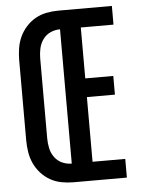

<svg xmlns="http://www.w3.org/2000/svg" viewBox="-53 -777 605 819"><g transform="rotate(-5 250.0 -367.5)"><path d="M228 0V-735H457V-655H317V-437H437V-357H317V-80H457V0ZM228 0Q202 0 176.5 -5Q151 -10 129 -22.5Q107 -35 89.5 -54.5Q72 -74 61.5 -97Q51 -120 47 -145.5Q43 -171 43 -196V-539Q43 -564 47 -589.5Q51 -615 61.5 -638Q72 -661 89.5 -680.5Q107 -700 129 -712.5Q151 -725 176.5 -730Q202 -735 228 -735V-655Q206 -655 186.5 -646Q167 -637 154.5 -619.5Q142 -602 137.5 -581Q133 -560 133 -539V-196Q133 -175 137.5 -154Q142 -133 154.5 -115.5Q167 -98 186.5 -89Q206 -80 228 -80Z"/></g></svg>

Font: Iosevka Bendy Medium
Style: Regular
Weight: 500
Monospace: yes
Designer: Belleve Invis
Foundry: Belleve Invis
Version: Version 30.1.2